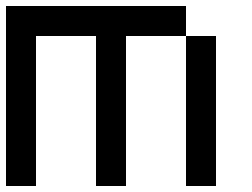

<svg xmlns="http://www.w3.org/2000/svg" viewBox="-20 -620 840 640"><path d="M0 0V-600H600V-500H400V0H300V-500H100V0ZM600 0V-500H700V0Z"/></svg>

Font: Galmuri9 Regular
Style: Regular
Weight: 400
Designer: Lee Minseo (quiple)
Version: Version 2.399;hotconv 1.1.1;makeotfexe 2.6.0 DEVELOPMENT